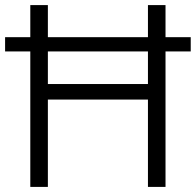

<svg xmlns="http://www.w3.org/2000/svg" viewBox="-20 -734 769 754"><path d="M99 0V-532H0V-588H99V-714H168V-588H561V-714H630V-588H729V-532H630V0H561V-343H168V0ZM168 -404H561V-532H168Z"/></svg>

Font: Noto Sans Oriya Light
Style: Regular
Weight: 300
Version: Version 2.003